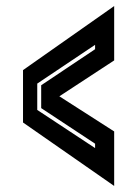

<svg xmlns="http://www.w3.org/2000/svg" viewBox="-20 -613 453 634"><path d="M357 1 56 -208.5V-381.5L357 -593V-413.5L176 -295L357 -179ZM294 -124V-138.5L116 -256V-331.5L294 -450.5V-465L103 -337V-250Z"/></svg>

Font: Tourney Condensed Regular
Style: Bold
Weight: 700
Width: 3
Designer: Tyler Finck
Foundry: Etcetera Type Co
Version: Version 1.010; ttfautohint (v1.8.3)